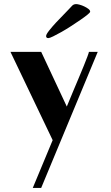

<svg xmlns="http://www.w3.org/2000/svg" viewBox="-20 -678 541 937"><path d="M181 -425 306 -158Q309 -165 318 -187Q327 -209 339 -237.5Q351 -266 364.5 -298Q378 -330 389 -357Q400 -384 407 -403Q414 -422 414 -425H457L181 239H140L237 6L31 -425ZM316 -633Q324 -641 331.5 -649.5Q339 -658 352 -658Q358 -658 369 -655Q380 -652 391.5 -646.5Q403 -641 411.5 -634.5Q420 -628 420 -621Q420 -617 406.5 -606Q393 -595 372.5 -581Q352 -567 327.5 -551Q303 -535 280 -522Q257 -509 239.5 -500.5Q222 -492 216 -492Q205 -492 205 -502Q205 -510 219.5 -528.5Q234 -547 253 -567.5Q272 -588 290.5 -606.5Q309 -625 316 -633Z"/></svg>

Font: Gamine
Style: Bold
Weight: 700
Designer: Tapiwanashe Sebastian Garikayi
Version: Version 1.000